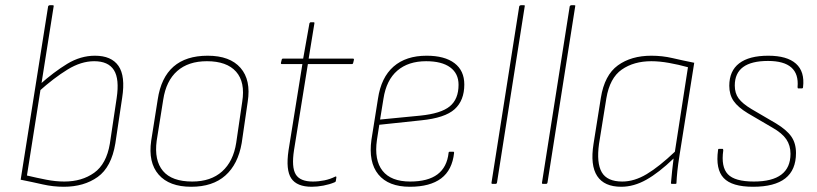

<svg xmlns="http://www.w3.org/2000/svg" viewBox="-20 -703 3122 734"><path d="M224 11Q183 11 143.5 2Q104 -7 59 -16L164 -679Q166 -683 170 -683H181Q187 -683 185 -678L83 -32Q121 -23 157 -16Q193 -9 226 -9Q293 -9 340 -42.5Q387 -76 400 -154L426 -328Q437 -401 415.5 -435Q394 -469 340 -469Q290 -469 238 -437Q186 -405 128 -353L131 -379Q186 -428 237 -459Q288 -490 343 -490Q406 -490 433 -451Q460 -412 447 -329L421 -155Q406 -64 353.5 -26.5Q301 11 224 11Z M711 11Q627 11 586.5 -35.5Q546 -82 558 -165L583 -323Q608 -490 774 -490Q859 -490 899.5 -443.5Q940 -397 927 -314L904 -156Q890 -75 841.5 -32Q793 11 711 11ZM715 -9Q786 -9 829 -47.5Q872 -86 883 -157L906 -314Q918 -389 882.5 -429Q847 -469 771 -469Q700 -469 657.5 -431.5Q615 -394 604 -322L579 -165Q569 -90 603 -49.5Q637 -9 715 -9Z M1172 11Q1115 11 1093.5 -21Q1072 -53 1083 -128L1136 -458H1058Q1053 -458 1054 -463L1057 -475Q1058 -479 1062 -479H1139L1163 -614Q1165 -618 1168 -618H1178Q1183 -618 1182 -614L1160 -479H1329Q1334 -479 1333 -474L1330 -462Q1329 -458 1325 -458H1157L1104 -129Q1094 -64 1110.5 -36.5Q1127 -9 1176 -9Q1198 -9 1220 -13.5Q1242 -18 1262 -28Q1264 -29 1265 -28Q1266 -27 1266 -25L1264 -12Q1264 -8 1259 -6Q1240 2 1216.5 6.5Q1193 11 1172 11Z M1547 11Q1465 11 1426.5 -36Q1388 -83 1400 -169L1425 -326Q1437 -407 1484.5 -448.5Q1532 -490 1611 -490Q1680 -490 1717.5 -461.5Q1755 -433 1755 -380Q1755 -319 1718 -285.5Q1681 -252 1590 -243L1430 -226L1421 -168Q1410 -91 1442.5 -50Q1475 -9 1548 -9Q1616 -9 1652.5 -36.5Q1689 -64 1695 -119Q1695 -123 1700 -123H1713Q1716 -123 1716 -119Q1709 -53 1666.5 -21Q1624 11 1547 11ZM1433 -246 1587 -261Q1666 -269 1699.5 -296.5Q1733 -324 1733 -379Q1733 -422 1701 -445.5Q1669 -469 1609 -469Q1541 -469 1499 -433Q1457 -397 1446 -326Z M1863 0Q1858 0 1859 -5L1965 -679Q1967 -683 1971 -683H1982Q1988 -683 1986 -679L1880 -5Q1879 0 1874 0Z M2056 0Q2051 0 2052 -5L2158 -679Q2160 -683 2164 -683H2175Q2181 -683 2179 -679L2073 -5Q2072 0 2067 0Z M2355 11Q2290 11 2263 -30Q2236 -71 2249 -153L2277 -329Q2291 -416 2342 -453Q2393 -490 2470 -490Q2512 -490 2550.5 -481Q2589 -472 2634 -463L2578 -111Q2572 -73 2569.5 -49Q2567 -25 2566 -3Q2566 0 2562 0H2549Q2545 0 2545 -3Q2547 -26 2549.5 -50Q2552 -74 2555 -97Q2499 -43 2451 -16Q2403 11 2355 11ZM2359 -9Q2405 -9 2452.5 -37.5Q2500 -66 2560 -123L2610 -446Q2574 -456 2537.5 -462.5Q2501 -469 2470 -469Q2403 -469 2357 -437Q2311 -405 2298 -327L2270 -153Q2260 -80 2280.5 -44.5Q2301 -9 2359 -9Z M2859 11Q2778 11 2746.5 -22.5Q2715 -56 2725 -129Q2725 -134 2729 -134H2742Q2745 -134 2745 -128Q2736 -65 2762.5 -37Q2789 -9 2862 -9Q3002 -9 3002 -115Q3002 -147 2986 -170.5Q2970 -194 2933 -215L2839 -270Q2801 -293 2784.5 -317Q2768 -341 2768 -375Q2768 -432 2806 -461Q2844 -490 2917 -490Q2989 -490 3023 -459.5Q3057 -429 3050 -370Q3050 -365 3045 -365H3032Q3029 -365 3029 -370Q3038 -470 2916 -470Q2789 -470 2789 -376Q2789 -347 2803.5 -327Q2818 -307 2853 -286L2947 -231Q2988 -206 3005.5 -180.5Q3023 -155 3023 -118Q3023 -53 2982 -21Q2941 11 2859 11Z"/></svg>

Font: Sofia Sans Semi Condensed Thin
Style: Italic
Weight: 250
Italic angle: -9°
Version: Version 4.100